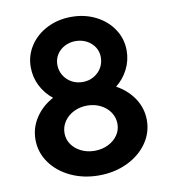

<svg xmlns="http://www.w3.org/2000/svg" viewBox="-82 -799 779 877"><g transform="rotate(-10 307.0 -360.5)"><path d="M48.8 -203.1Q48.8 -257.8 78.9 -303.7Q108.9 -349.6 161.1 -377.9Q125.5 -406.2 105.2 -446.5Q85 -486.8 85 -533.2Q85 -586.9 114.3 -631.6Q143.6 -676.3 194.3 -701.9Q245.1 -727.5 307.1 -727.5Q369.1 -727.5 419.9 -701.9Q470.7 -676.3 500.2 -631.6Q529.8 -586.9 529.8 -532.7Q529.8 -486.8 509.5 -446.5Q489.3 -406.2 453.6 -377.9Q505.4 -349.6 535.4 -303.7Q565.4 -257.8 565.4 -203.1Q565.4 -144.5 531.2 -96.2Q497.1 -47.9 438 -20Q378.9 7.8 307.1 7.8Q235.4 7.8 176.3 -20Q117.2 -47.9 83 -96.2Q48.8 -144.5 48.8 -203.1ZM430.2 -209.5Q430.2 -239.3 414.1 -263.4Q397.9 -287.6 369.9 -301.8Q341.8 -315.9 308.1 -315.9Q273.9 -315.9 245.6 -301.8Q217.3 -287.6 200.9 -263.2Q184.6 -238.8 184.6 -209Q184.6 -180.7 200.7 -157.2Q216.8 -133.8 244.9 -120.1Q272.9 -106.4 307.1 -106.4Q341.3 -106.4 369.4 -120.1Q397.5 -133.8 413.8 -157.2Q430.2 -180.7 430.2 -209.5ZM408.2 -522.9Q408.2 -548.8 394.8 -569.8Q381.3 -590.8 358.2 -603Q335 -615.2 306.6 -615.2Q278.8 -615.2 255.9 -603Q232.9 -590.8 219.7 -569.8Q206.5 -548.8 206.5 -522.9Q206.5 -495.6 220 -473.4Q233.4 -451.2 256.3 -438.2Q279.3 -425.3 307.6 -425.3Q335.4 -425.3 358.6 -438.2Q381.8 -451.2 395 -473.4Q408.2 -495.6 408.2 -522.9Z"/></g></svg>

Font: Reddit Sans
Style: Bold
Weight: 700
Designer: Stephen Hutchings
Foundry: Reddit
Version: Version 1.013